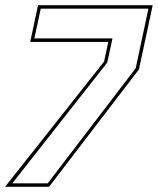

<svg xmlns="http://www.w3.org/2000/svg" viewBox="-52 -720 609 740"><path d="M-32.5 0 349 -482.5 365.5 -558.5H64.5L94.5 -700H536.5L483.5 -452.5L137 0ZM-4.5 -13.5H132L471 -457L520 -686.5H105L80.5 -572H381.5L361.5 -479Z"/></svg>

Font: Tourney Thin Thin
Style: Italic
Weight: 250
Italic angle: -12°
Version: Version 1.015